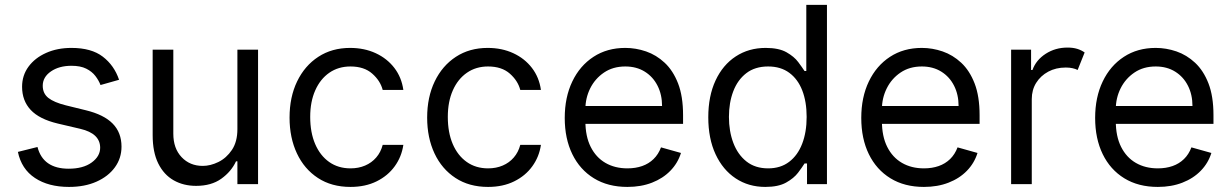

<svg xmlns="http://www.w3.org/2000/svg" viewBox="-20 -747 4995 779"><path d="M463.1 -423.3 387.8 -402Q380.7 -420.8 367 -438.7Q353.3 -456.7 329.9 -468.4Q306.5 -480.1 269.9 -480.1Q219.8 -480.1 186.6 -457.2Q153.4 -434.3 153.4 -399.1Q153.4 -367.9 176.1 -349.8Q198.9 -331.7 247.2 -319.6L328.1 -299.7Q401.3 -282 437.1 -245.6Q473 -209.2 473 -152Q473 -105.1 446.2 -68.2Q419.4 -31.2 371.4 -9.9Q323.5 11.4 259.9 11.4Q176.5 11.4 121.8 -24.9Q67.1 -61.1 52.6 -130.7L132.1 -150.6Q143.5 -106.5 175.2 -84.5Q207 -62.5 258.5 -62.5Q317.1 -62.5 351.7 -87.5Q386.4 -112.6 386.4 -147.7Q386.4 -176.1 366.5 -195.5Q346.6 -214.8 305.4 -224.4L214.5 -245.7Q139.6 -263.5 104.6 -301Q69.6 -338.4 69.6 -394.9Q69.6 -441.1 95.7 -476.6Q121.8 -512.1 167.1 -532.3Q212.4 -552.6 269.9 -552.6Q350.9 -552.6 397.2 -517Q443.5 -481.5 463.1 -423.3Z M943.2 -223V-545.5H1027V0H943.2V-92.3H937.5Q918.3 -50.8 877.8 -21.8Q837.4 7.1 775.6 7.1Q724.4 7.1 684.7 -15.4Q644.9 -38 622.2 -83.6Q599.4 -129.3 599.4 -198.9V-545.5H683.2V-204.5Q683.2 -144.9 716.8 -109.4Q750.4 -73.9 802.6 -73.9Q833.8 -73.9 866.3 -89.8Q898.8 -105.8 921 -138.8Q943.2 -171.9 943.2 -223Z M1402 11.4Q1325.3 11.4 1269.9 -24.9Q1214.5 -61.1 1184.7 -124.6Q1154.8 -188.2 1154.8 -269.9Q1154.8 -353 1185.5 -416.7Q1216.3 -480.5 1271.5 -516.5Q1326.7 -552.6 1400.6 -552.6Q1458.1 -552.6 1504.3 -531.2Q1550.4 -509.9 1579.9 -471.6Q1609.4 -433.2 1616.5 -382.1H1532.7Q1523.1 -419.4 1490.2 -448.3Q1457.4 -477.3 1402 -477.3Q1353 -477.3 1316.2 -451.9Q1279.5 -426.5 1259.1 -380.5Q1238.6 -334.5 1238.6 -272.7Q1238.6 -209.5 1258.7 -162.6Q1278.8 -115.8 1315.5 -89.8Q1352.3 -63.9 1402 -63.9Q1434.7 -63.9 1461.3 -75.3Q1487.9 -86.6 1506.4 -108Q1524.9 -129.3 1532.7 -159.1H1616.5Q1609.4 -110.8 1581.5 -72.3Q1553.6 -33.7 1508 -11.2Q1462.4 11.4 1402 11.4Z M1960.2 11.4Q1883.5 11.4 1828.1 -24.9Q1772.7 -61.1 1742.9 -124.6Q1713.1 -188.2 1713.1 -269.9Q1713.1 -353 1743.8 -416.7Q1774.5 -480.5 1829.7 -516.5Q1884.9 -552.6 1958.8 -552.6Q2016.3 -552.6 2062.5 -531.2Q2108.7 -509.9 2138.1 -471.6Q2167.6 -433.2 2174.7 -382.1H2090.9Q2081.3 -419.4 2048.5 -448.3Q2015.6 -477.3 1960.2 -477.3Q1911.2 -477.3 1874.5 -451.9Q1837.7 -426.5 1817.3 -380.5Q1796.9 -334.5 1796.9 -272.7Q1796.9 -209.5 1816.9 -162.6Q1837 -115.8 1873.8 -89.8Q1910.5 -63.9 1960.2 -63.9Q1992.9 -63.9 2019.5 -75.3Q2046.2 -86.6 2064.6 -108Q2083.1 -129.3 2090.9 -159.1H2174.7Q2167.6 -110.8 2139.7 -72.3Q2111.9 -33.7 2066.2 -11.2Q2020.6 11.4 1960.2 11.4Z M2525.6 11.4Q2446.7 11.4 2389.7 -23.6Q2332.7 -58.6 2302 -121.6Q2271.3 -184.7 2271.3 -268.5Q2271.3 -352.3 2302 -416.4Q2332.7 -480.5 2388 -516.5Q2443.2 -552.6 2517 -552.6Q2559.7 -552.6 2601.2 -538.4Q2642.8 -524.1 2676.8 -492.4Q2710.9 -460.6 2731.2 -408.4Q2751.4 -356.2 2751.4 -279.8V-244.3H2331V-316.8H2666.2Q2666.2 -362.9 2647.9 -399.1Q2629.6 -435.4 2596.1 -456.3Q2562.5 -477.3 2517 -477.3Q2467 -477.3 2430.6 -452.6Q2394.2 -427.9 2374.6 -388.5Q2355.1 -349.1 2355.1 -304V-255.7Q2355.1 -193.9 2376.6 -151.1Q2398.1 -108.3 2436.4 -86.1Q2474.8 -63.9 2525.6 -63.9Q2558.6 -63.9 2585.4 -73.3Q2612.2 -82.7 2631.7 -101.7Q2651.3 -120.7 2661.9 -149.1L2742.9 -126.4Q2730.1 -85.2 2699.9 -54.2Q2669.7 -23.1 2625.4 -5.9Q2581 11.4 2525.6 11.4Z M3085.2 11.4Q3017 11.4 2964.8 -23.3Q2912.6 -57.9 2883.2 -121.3Q2853.7 -184.7 2853.7 -271.3Q2853.7 -357.2 2883.2 -420.5Q2912.6 -483.7 2965.2 -518.1Q3017.8 -552.6 3086.6 -552.6Q3139.9 -552.6 3171 -535Q3202.1 -517.4 3218.6 -495.2Q3235.1 -473 3244.3 -458.8H3251.4V-727.3H3335.2V0H3254.3V-83.8H3244.3Q3235.1 -68.9 3218 -46.3Q3201 -23.8 3169.4 -6.2Q3137.8 11.4 3085.2 11.4ZM3096.6 -63.9Q3147 -63.9 3181.8 -90.4Q3216.6 -116.8 3234.7 -163.9Q3252.8 -210.9 3252.8 -272.7Q3252.8 -333.8 3235.1 -379.8Q3217.3 -425.8 3182.5 -451.5Q3147.7 -477.3 3096.6 -477.3Q3043.3 -477.3 3008 -450.1Q2972.7 -422.9 2955.1 -376.6Q2937.5 -330.3 2937.5 -272.7Q2937.5 -214.5 2955.4 -167.1Q2973.4 -119.7 3008.7 -91.8Q3044 -63.9 3096.6 -63.9Z M3728.7 11.4Q3649.9 11.4 3592.9 -23.6Q3535.9 -58.6 3505.1 -121.6Q3474.4 -184.7 3474.4 -268.5Q3474.4 -352.3 3505.1 -416.4Q3535.9 -480.5 3591.1 -516.5Q3646.3 -552.6 3720.2 -552.6Q3762.8 -552.6 3804.3 -538.4Q3845.9 -524.1 3880 -492.4Q3914.1 -460.6 3934.3 -408.4Q3954.5 -356.2 3954.5 -279.8V-244.3H3534.1V-316.8H3869.3Q3869.3 -362.9 3851 -399.1Q3832.7 -435.4 3799.2 -456.3Q3765.6 -477.3 3720.2 -477.3Q3670.1 -477.3 3633.7 -452.6Q3597.3 -427.9 3577.8 -388.5Q3558.2 -349.1 3558.2 -304V-255.7Q3558.2 -193.9 3579.7 -151.1Q3601.2 -108.3 3639.6 -86.1Q3677.9 -63.9 3728.7 -63.9Q3761.7 -63.9 3788.5 -73.3Q3815.3 -82.7 3834.9 -101.7Q3854.4 -120.7 3865.1 -149.1L3946 -126.4Q3933.2 -85.2 3903.1 -54.2Q3872.9 -23.1 3828.5 -5.9Q3784.1 11.4 3728.7 11.4Z M4082.4 0V-545.5H4163.4V-463.1H4169Q4183.6 -503.6 4222.7 -528.8Q4261.7 -554 4311.1 -554Q4333.8 -554 4350.9 -548.7Q4367.9 -543.3 4380.7 -534.1L4352.3 -463.1Q4343.4 -467.7 4331.5 -470.3Q4319.6 -473 4304 -473Q4264.2 -473 4233.1 -456.3Q4202.1 -439.6 4184.1 -410.9Q4166.2 -382.1 4166.2 -345.2V0Z M4677.6 11.4Q4598.7 11.4 4541.7 -23.6Q4484.7 -58.6 4454 -121.6Q4423.3 -184.7 4423.3 -268.5Q4423.3 -352.3 4454 -416.4Q4484.7 -480.5 4540 -516.5Q4595.2 -552.6 4669 -552.6Q4711.6 -552.6 4753.2 -538.4Q4794.7 -524.1 4828.8 -492.4Q4862.9 -460.6 4883.2 -408.4Q4903.4 -356.2 4903.4 -279.8V-244.3H4483V-316.8H4818.2Q4818.2 -362.9 4799.9 -399.1Q4781.6 -435.4 4748 -456.3Q4714.5 -477.3 4669 -477.3Q4619 -477.3 4582.6 -452.6Q4546.2 -427.9 4526.6 -388.5Q4507.1 -349.1 4507.1 -304V-255.7Q4507.1 -193.9 4528.6 -151.1Q4550.1 -108.3 4588.4 -86.1Q4626.8 -63.9 4677.6 -63.9Q4710.6 -63.9 4737.4 -73.3Q4764.2 -82.7 4783.7 -101.7Q4803.3 -120.7 4813.9 -149.1L4894.9 -126.4Q4882.1 -85.2 4851.9 -54.2Q4821.7 -23.1 4777.3 -5.9Q4733 11.4 4677.6 11.4Z"/></svg>

Font: InterMG
Style: Regular
Weight: 400
Designer: Rasmus Andersson
Foundry: rsms
Version: Version 3.019;December 26, 2023;FontCreator 15.0.0.2955 64-b